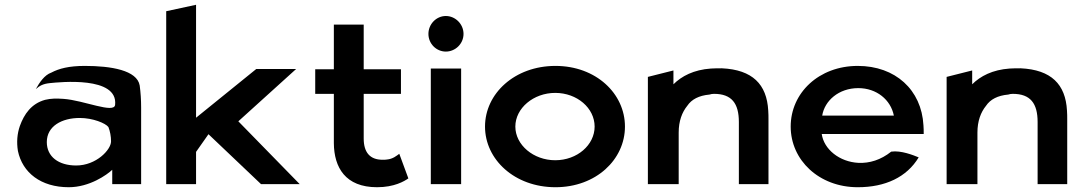

<svg xmlns="http://www.w3.org/2000/svg" viewBox="-20 -771 4537 804"><path d="M195 -467C166 -457 145 -425 130 -398C146 -412 160 -420 189 -423C229 -427 475 -453 462 -332C458 -294 331 -351 246 -357C216 -359 194 -359 169 -353C111 -337 81 -293 63 -243C52 -211 49 -176 55 -139C74 -48 151 13 268 13C355 13 428 -39 450 -60V0H571V-320C571 -353 569 -383 565 -413C554 -477 445 -495 335 -495C269 -495 227 -484 195 -467ZM299 -78C225 -78 176 -115 176 -176C176 -243 239 -277 314 -277C369 -277 422 -255 434 -239C441 -221 445 -200 445 -179C445 -144 383 -78 299 -78Z M1235 0 978 -263 1220 -482H1053L801 -278V-751L676 -724V0H801V-135L853 -209L1073 0Z M1690 -24 1652 -127C1641 -119 1625 -105 1600 -103C1595 -102 1589 -102 1582 -102C1529 -102 1503 -133 1503 -191V-378H1659V-481H1503V-668H1378V-481H1300V-378H1378V-171C1379 -70 1426 13 1559 13C1631 13 1673 -12 1690 -24Z M1774 -629C1774 -588 1807 -555 1847 -555C1887 -555 1921 -588 1921 -629C1921 -670 1887 -704 1847 -704C1807 -704 1774 -670 1774 -629ZM1911 0V-484H1784V0Z M2138 -241C2138 -318 2214 -382 2305 -382C2397 -382 2470 -318 2470 -241C2470 -164 2397 -100 2305 -100C2214 -100 2138 -164 2138 -241ZM2011 -241C2011 -103 2135 13 2306 13C2476 13 2597 -103 2597 -241C2597 -379 2476 -495 2306 -495C2135 -495 2011 -379 2011 -241Z M3198 0V-270C3198 -283 3198 -295 3197 -308C3191 -418 3131 -479 3003 -485C2988 -485 2972 -485 2957 -484C2885 -479 2834 -452 2800 -418V-476L2693 -449V0H2822V-216C2822 -264 2836 -301 2858 -328C2876 -355 2907 -371 2951 -375C2957 -377 2963 -378 2970 -378C3044 -378 3074 -338 3074 -260V0Z M3421 -210H3848C3848 -222 3848 -234 3847 -246C3839 -395 3729 -495 3572 -495C3409 -495 3291 -382 3291 -241C3291 -101 3409 13 3572 13C3687 13 3777 -29 3827 -112C3805 -121 3753 -142 3712 -136C3668 -101 3621 -87 3575 -89C3495 -93 3430 -146 3421 -210ZM3723 -287H3423C3433 -349 3492 -402 3574 -402C3651 -402 3710 -353 3723 -287Z M4449 0V-270C4449 -283 4449 -295 4448 -308C4442 -418 4382 -479 4254 -485C4239 -485 4223 -485 4208 -484C4136 -479 4085 -452 4051 -418V-476L3944 -449V0H4073V-216C4073 -264 4087 -301 4109 -328C4127 -355 4158 -371 4202 -375C4208 -377 4214 -378 4221 -378C4295 -378 4325 -338 4325 -260V0Z"/></svg>

Font: Bluebird
Style: Ext
Weight: 400
Designer: Jasper
Foundry: Cannot Into Space Fonts
Version: Version 0.98